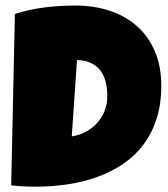

<svg xmlns="http://www.w3.org/2000/svg" viewBox="-20 -706 623 712"><path d="M578.1 -387.7Q578.1 -319.3 560.5 -265.1Q543 -210.9 511.5 -169.2Q480 -127.4 436.5 -98.1Q393.1 -68.8 341.3 -50Q289.6 -31.2 231.2 -22.5Q172.9 -13.7 111.3 -13.7Q88.4 -13.7 66.4 -14.9Q44.4 -16.1 21.5 -18.6L35.2 -654.3Q88.9 -671.4 145.8 -678.5Q202.6 -685.5 258.8 -685.5Q328.6 -685.5 387.2 -666Q445.8 -646.5 488.3 -608.6Q530.8 -570.8 554.4 -515.4Q578.1 -460 578.1 -387.7ZM246.1 -200.2Q275.4 -204.6 299.6 -218Q323.7 -231.4 341.3 -251.2Q358.9 -271 368.4 -296.1Q377.9 -321.3 377.9 -349.6Q377.9 -377.4 372.1 -401.6Q366.2 -425.8 353 -443.6Q339.8 -461.4 318.4 -471.9Q296.9 -482.4 265.6 -483.4Z"/></svg>

Font: Luckiest Guy
Style: Regular
Weight: 400
Designer: Astigmatic (AOETI)
Foundry: Astigmatic (AOETI)
Version: Version 1.000